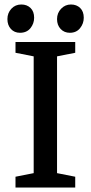

<svg xmlns="http://www.w3.org/2000/svg" viewBox="-20 -835 405 855"><path d="M49 0V-48L130 -64V-584L49 -600V-648H315V-600L234 -584V-64L315 -48V0ZM291 -689Q266 -689 250 -706Q234 -723 234 -750Q234 -777 252 -796Q270 -815 296 -815Q321 -815 337 -799.5Q353 -784 353 -756Q353 -730 336.5 -709.5Q320 -689 291 -689ZM69 -689Q44 -689 28.5 -706Q13 -723 13 -750Q13 -777 30.5 -796Q48 -815 75 -815Q100 -815 116 -799.5Q132 -784 132 -756Q132 -730 115.5 -709.5Q99 -689 69 -689Z"/></svg>

Font: Faustina Light Medium
Style: Regular
Weight: 500
Version: Version 1.200